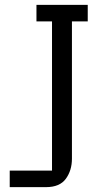

<svg xmlns="http://www.w3.org/2000/svg" viewBox="-20 -770 446 790"><path d="M341 -750V-682H276V-117Q276 -69 251 -34.5Q226 0 169 0H20V-68H194V-682H130V-750Z"/></svg>

Font: Kelly Slab
Style: Regular
Weight: 400
Designer: Denis Masharov
Foundry: Denis Masharov
Version: Version 1.001